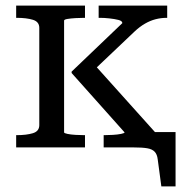

<svg xmlns="http://www.w3.org/2000/svg" viewBox="-20 -529 660 689"><path d="M121 -80V-429Q121 -451 98 -458Q75 -465 40 -465H38V-509H285V-465H282Q268 -465 251 -464Q234 -463 222 -461Q210 -459 210 -455V-54Q210 -51 222 -48.5Q234 -46 251 -45Q268 -44 282 -44H285V0H38V-44H40Q75 -44 98 -51Q121 -58 121 -80ZM546 0H352V-44H355Q368 -44 385 -45Q402 -46 414.5 -48.5Q427 -51 427 -54L237 -267V-272L419 -446Q419 -454 405 -457.5Q391 -461 372.5 -463Q354 -465 339 -465H334V-509H580V-465H578Q558 -465 538.5 -460Q519 -455 500 -444Q481 -433 463 -416L306 -267L309 -308L546 -44ZM445 0V-55H610V140H559L546 43Q544 25 535 15.5Q526 6 508 3Q490 0 459 0Z"/></svg>

Font: Roboto Serif 28pt
Style: Regular
Weight: 400
Designer: Greg Gazdowicz
Foundry: Commercial Type
Version: Version 1.008